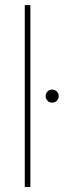

<svg xmlns="http://www.w3.org/2000/svg" viewBox="-20 -748 270 768"><path d="M101.6 -727.5V0H79.1V-727.5ZM188.5 -337.4Q177.7 -337.4 170.2 -345.2Q162.6 -353 162.6 -363.8Q162.6 -374.5 170.2 -382.1Q177.7 -389.6 188.5 -389.6Q199.7 -389.6 207.3 -382.1Q214.8 -374.5 214.8 -363.8Q214.8 -353 207.3 -345.2Q199.7 -337.4 188.5 -337.4Z"/></svg>

Font: Inter 24pt Thin
Style: Regular
Weight: 250
Designer: Rasmus Andersson
Foundry: rsms
Version: Version 4.001;git-66647c0bb